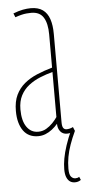

<svg xmlns="http://www.w3.org/2000/svg" viewBox="-54 -572 370 824"><g transform="rotate(-5 130.5 -159.5)"><path d="M9 -106Q9 -147 22.5 -175Q36 -203 59.5 -222.5Q83 -242 114 -255Q145 -268 180 -278V-421Q180 -468 164 -494Q148 -520 111 -520Q102 -520 91 -519Q80 -518 68 -515Q56 -512 42 -507L35 -524Q58 -533 76.5 -536.5Q95 -540 111 -540Q143 -540 162.5 -526Q182 -512 191 -485.5Q200 -459 200 -421V-41Q200 -23 205 -16Q210 -9 219 -9Q225 -9 232 -10.5Q239 -12 247 -16L254 1Q244 6 235.5 8Q227 10 219 10Q201 10 190.5 -3Q180 -16 180 -36Q169 -23 155.5 -12.5Q142 -2 127 4Q112 10 95 10Q75 10 59 2.5Q43 -5 32 -20Q21 -35 15 -56.5Q9 -78 9 -106ZM29 -111Q29 -62 47.5 -35.5Q66 -9 97 -9Q116 -9 131.5 -18Q147 -27 159.5 -40Q172 -53 180 -65V-259Q153 -252 126 -241Q99 -230 77 -213Q55 -196 42 -171Q29 -146 29 -111ZM235 221Q223 221 214 215Q205 209 199.5 196Q194 183 194 161Q194 140 198.5 115Q203 90 213 59.5Q223 29 239 -6L254 1Q240 31 230.5 58Q221 85 216.5 110Q212 135 212 160Q212 186 220 195Q228 204 238 204Q243 204 247 203Q251 202 255 199L261 213Q255 217 249 219Q243 221 235 221Z"/></g></svg>

Font: Georama ExtraCondensed Thin
Style: Regular
Weight: 100
Width: 2
Designer: Jean-Baptiste Levee
Foundry: Production Type
Version: Version 1.001